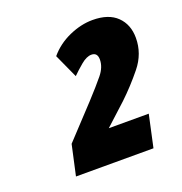

<svg xmlns="http://www.w3.org/2000/svg" viewBox="-89 -933 564 596"><g transform="rotate(-20 193.0 -635.5)"><path d="M64 -416H320L343 -522H211L281 -586Q318 -621 352 -663Q386 -705 386 -757Q386 -801 358.5 -828Q331 -855 278 -855Q240 -855 200.5 -837.5Q161 -820 134 -788L170 -709Q184 -723 203 -739Q222 -755 238 -755Q258 -755 258 -732Q258 -707 238.5 -683Q219 -659 184 -621L86 -516Z"/></g></svg>

Font: Noto Sans Display Condensed Black
Style: Italic
Weight: 900
Width: 3
Italic angle: -192°
Designer: Monotype Design Team
Foundry: Monotype Imaging Inc.
Version: Version 1.900